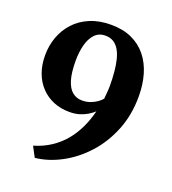

<svg xmlns="http://www.w3.org/2000/svg" viewBox="-144 -861 910 1017"><g transform="rotate(20 311.0 -352.5)"><path d="M308 -753Q376 -753 426 -730Q476 -707 509.2 -665.5Q542.5 -624 558.8 -567.8Q575 -511.5 575 -445.5Q575 -341 540 -254Q505 -167 446.2 -102.2Q387.5 -37.5 315.2 1.2Q243 40 168.5 48L138 -9.5Q191.5 -25.5 233.2 -53.2Q275 -81 305.8 -118.2Q336.5 -155.5 357.5 -200.2Q378.5 -245 391 -295Q376.5 -281.5 357 -269.8Q337.5 -258 312.8 -250.5Q288 -243 257 -243Q208 -243 167.2 -259.8Q126.5 -276.5 96.5 -308Q66.5 -339.5 50.2 -383.5Q34 -427.5 34 -482Q34 -536.5 51.8 -585.2Q69.5 -634 104.2 -671.8Q139 -709.5 190.2 -731.2Q241.5 -753 308 -753ZM299 -323Q324.5 -323 345.8 -331Q367 -339 382.8 -350.2Q398.5 -361.5 407 -372.5Q408 -384.5 409.2 -397.5Q410.5 -410.5 411.2 -423Q412 -435.5 412 -446Q412 -488.5 408.5 -525.5Q405 -562.5 397.5 -592.5Q390 -622.5 377 -644Q364 -665.5 345 -677Q326 -688.5 299.5 -688.5Q262.5 -688.5 239.5 -663.5Q216.5 -638.5 206.2 -597.8Q196 -557 196 -510Q196 -443.5 208.5 -402.2Q221 -361 244.2 -342Q267.5 -323 299 -323Z"/></g></svg>

Font: Merriweather ExtraBold
Style: Regular
Weight: 800
Version: Version 2.100